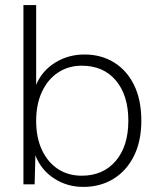

<svg xmlns="http://www.w3.org/2000/svg" viewBox="-20 -724 613 754"><path d="M308 10Q243 10 192 -23.5Q141 -57 119 -114L116 0H72V-704H122V-391Q145 -446 196.5 -478Q248 -510 312 -510Q377 -510 427.5 -479Q478 -448 506.5 -390Q535 -332 535 -250Q535 -169 505.5 -110.5Q476 -52 424.5 -21Q373 10 308 10ZM301 -34Q385 -34 434.5 -92Q484 -150 484 -250Q484 -350 435 -408Q386 -466 301 -466Q249 -466 208.5 -439.5Q168 -413 145 -364Q122 -315 122 -249Q122 -183 145 -134.5Q168 -86 208 -60Q248 -34 301 -34Z"/></svg>

Font: Prodigy Sans Light
Style: Regular
Weight: 300
Designer: Wei Huang
Foundry: Wei Huang
Version: Version 1.003; ttfautohint (v1.8.3)